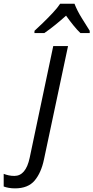

<svg xmlns="http://www.w3.org/2000/svg" viewBox="-148 -786 509 1046"><path d="M-66.4 240.2Q-84.5 240.2 -100.6 237.3Q-116.7 234.4 -127.9 230V161.1Q-115.7 166 -100.8 169.2Q-85.9 172.4 -69.8 172.4Q-7.3 172.4 13.7 73.7L142.1 -535.2H222.7L91.8 81.5Q76.7 154.8 40.8 197.5Q4.9 240.2 -66.4 240.2ZM39.6 -606 40 -618.2Q57.6 -634.3 85 -660.6Q112.3 -687 138.9 -715.3Q165.5 -743.7 179.7 -765.6H257.8Q272.5 -727.5 297.4 -687.7Q322.3 -647.9 340.8 -618.2V-606H290Q272 -623 251.5 -648.4Q231 -673.8 211.9 -700.7Q182.1 -673.8 151.4 -649.2Q120.6 -624.5 93.8 -606Z"/></svg>

Font: Open Sans
Style: Italic
Weight: 400
Italic angle: -12°
Designer: Monotype Design Team
Foundry: Monotype Imaging Inc.
Version: Version 3.000; ttfautohint (v1.8.4)